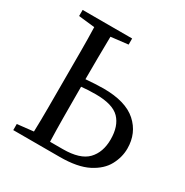

<svg xmlns="http://www.w3.org/2000/svg" viewBox="-156 -798 895 927"><g transform="rotate(30 292.0 -335.0)"><path d="M221 -312Q221 -245 221.5 -175Q222 -105 224 -40H295Q391 -40 431.5 -82Q472 -124 472 -196Q472 -270 434 -309.5Q396 -349 301 -349Q279 -349 259 -348Q239 -347 221 -345ZM42 -636V-670H318V-636L223 -625Q222 -568 221.5 -507Q221 -446 221 -387Q247 -389 272 -390.5Q297 -392 320 -392Q443 -392 503.5 -338Q564 -284 564 -198Q564 -150 539.5 -104.5Q515 -59 457.5 -29.5Q400 0 301 0H42V-34L132 -44Q134 -108 134 -176.5Q134 -245 134 -312V-359Q134 -425 134 -493.5Q134 -562 132 -626Z"/></g></svg>

Font: Source Serif 4 Subhead
Style: Regular
Weight: 400
Designer: Frank Grießhammer
Foundry: Adobe Systems Incorporated
Version: Version 4.004;hotconv 1.0.117;makeotfexe 2.5.65602